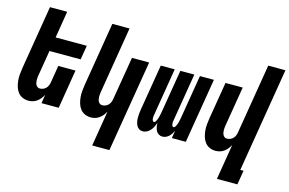

<svg xmlns="http://www.w3.org/2000/svg" viewBox="-113 -1003 2235 1487"><g transform="rotate(15 1004.5 -260.0)"><path d="M147 8Q121 8 98.5 -2Q76 -12 61.5 -31Q47 -50 40 -73.5Q33 -97 30.5 -122Q28 -147 30.5 -173Q33 -199 37 -225L121 -735H259L224 -520H474L455 -406H205L172 -206Q170 -195 169 -185Q168 -175 168 -164.5Q168 -154 170 -144Q172 -134 176.5 -125.5Q181 -117 189 -111.5Q197 -106 208 -106Q221 -106 234.5 -111.5Q248 -117 257.5 -127.5Q267 -138 272 -151Q277 -164 279 -178L301 -312H439L388 0H250L261 -70Q253 -54 241 -39Q229 -24 214 -13Q199 -2 181.5 3Q164 8 147 8Z M714 215 761 -70Q753 -54 741 -39Q729 -24 714 -13Q699 -2 681.5 3Q664 8 647 8Q621 8 598.5 -2Q576 -12 561.5 -31Q547 -50 540 -73.5Q533 -97 530.5 -122Q528 -147 530.5 -173Q533 -199 537 -225L621 -735H759L672 -206Q670 -195 669 -185Q668 -175 668 -164.5Q668 -154 670 -144Q672 -134 676.5 -125.5Q681 -117 689 -111.5Q697 -106 708 -106Q721 -106 734.5 -111.5Q748 -117 757.5 -127.5Q767 -138 772 -151Q777 -164 779 -178L836 -520H974L852 215Z M1064 8Q1047 8 1033.5 -0.5Q1020 -9 1013 -23Q1006 -37 1003 -53Q1000 -69 1000 -85.5Q1000 -102 1001.5 -118.5Q1003 -135 1006 -152L1067 -520H1179L1115 -133Q1114 -126 1113.5 -119Q1113 -112 1114 -105Q1115 -98 1118.5 -91.5Q1122 -85 1129 -85Q1137 -85 1141.5 -93Q1146 -101 1149.5 -108.5Q1153 -116 1155.5 -124Q1158 -132 1159.5 -139.5Q1161 -147 1163 -155Q1165 -163 1166 -171L1224 -520H1336L1272 -133Q1271 -126 1270.5 -119Q1270 -112 1271 -105Q1272 -98 1275 -91.5Q1278 -85 1286 -85Q1293 -85 1298 -93Q1303 -101 1306.5 -108.5Q1310 -116 1312.5 -124Q1315 -132 1316.5 -139.5Q1318 -147 1320 -155Q1322 -163 1323 -171L1381 -520H1493L1407 0H1295L1305 -61Q1299 -48 1291 -36Q1283 -24 1272 -13.5Q1261 -3 1247.5 2.5Q1234 8 1220 8Q1204 8 1190.5 -0.5Q1177 -9 1170 -22.5Q1163 -36 1160 -52Q1157 -68 1157 -84Q1151 -68 1143.5 -52.5Q1136 -37 1124 -23Q1112 -9 1096 -0.5Q1080 8 1064 8Z M1714 215 1761 -70Q1753 -54 1741 -39Q1729 -24 1714 -13Q1699 -2 1681.5 3Q1664 8 1647 8Q1621 8 1598.5 -2Q1576 -12 1561.5 -31Q1547 -50 1540 -73.5Q1533 -97 1530.5 -122Q1528 -147 1530.5 -173Q1533 -199 1537 -225L1586 -520H1724L1672 -206Q1670 -195 1669 -185Q1668 -175 1668 -164.5Q1668 -154 1670 -144Q1672 -134 1676.5 -125.5Q1681 -117 1689 -111.5Q1697 -106 1708 -106Q1721 -106 1734.5 -111.5Q1748 -117 1757.5 -127.5Q1767 -138 1772 -151Q1777 -164 1779 -178L1871 -735H2009L1871 101H1897L1878 215Z"/></g></svg>

Font: Iosevka Term Curly Heavy
Style: Italic
Weight: 900
Italic angle: -9°
Designer: Belleve Invis
Foundry: Belleve Invis
Version: Version 32.3.0